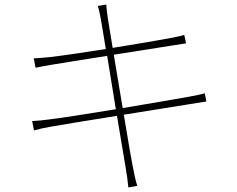

<svg xmlns="http://www.w3.org/2000/svg" viewBox="-20 -791 1040 842"><path d="M878 -382C862 -377 842 -373 804 -366C746 -356 633 -336 518 -317L479 -551L745 -593C768 -597 788 -600 796 -601L788 -638C778 -635 765 -631 738 -626C689 -617 582 -598 474 -581C462 -652 454 -704 453 -710C450 -730 447 -753 446 -771L409 -765C415 -746 419 -725 423 -702C424 -696 433 -646 444 -576C343 -560 246 -546 202 -541C170 -538 147 -536 128 -535L136 -494C151 -497 176 -502 206 -507C252 -515 349 -530 450 -546L488 -312C366 -292 246 -273 194 -267C173 -264 142 -261 121 -260L129 -219C150 -225 171 -230 206 -236C258 -245 373 -264 493 -283L531 -56C536 -27 540 0 543 31L582 24C574 -1 567 -34 562 -62C559 -74 542 -172 523 -288C634 -306 746 -324 810 -334C847 -340 870 -344 885 -346Z"/></svg>

Font: Noto Sans CJK Thin
Style: Regular
Weight: 100
Designer: Ryoko NISHIZUKA (kana & ideographs); Paul D. Hunt (Latin, Greek & Cyrillic); Wenlong ZHANG (bopomofo); Sandoll Communica
Foundry: Adobe Systems Incorporated
Version: Version 1.000;PS 1;hotconv 1.0.78;makeotf.lib2.5.61930